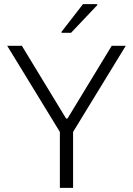

<svg xmlns="http://www.w3.org/2000/svg" viewBox="-20 -910 645 930"><path d="M15 0ZM270 0V-271L15 -688H86L300 -336H307L521 -688H589L334 -271V0ZM278 -751V-756L382 -890H451V-885L324 -751Z"/></svg>

Font: Azeri Sans Light
Style: Regular
Weight: 300
Designer: Hector Gatti & Omnibus-Type (original fonts) / Cristiano Sobral (main changes and remastering)
Version: Version 1.000; ttfautohint (v1.6)